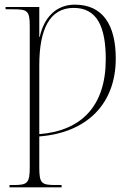

<svg xmlns="http://www.w3.org/2000/svg" viewBox="-20 -566 575 826"><path d="M21 240H245V230H220C159 230 149 224 149 154V21C355 5 478 -120 478 -314C478 -459 422 -546 302 -546C222 -546 169 -491 151 -407H149V-536H4V-526H37C98 -526 108 -520 108 -453V153C108 224 97 230 36 230H21ZM149 11V-285C149 -439 193 -532 297 -532C397 -532 435 -452 435 -311C435 -110 330 -3 149 11Z"/></svg>

Font: Noto Serif Display SemiCondensed ExtraLight
Style: Regular
Weight: 200
Width: 4
Designer: Monotype Design Team
Foundry: Monotype Imaging Inc.
Version: Version 2.009